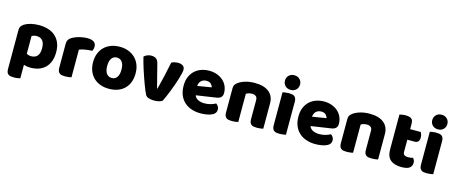

<svg xmlns="http://www.w3.org/2000/svg" viewBox="-49 -1409 5416 2284"><g transform="rotate(15 2659.0 -266.5)"><path d="M275 -501Q335 -501 386.5 -485.5Q438 -470 475 -438Q512 -406 533 -357.5Q554 -309 554 -242Q554 -178 536 -130Q518 -82 485 -49.5Q452 -17 405.5 -1Q359 15 302 15Q259 15 222 2V168Q212 171 190 174.5Q168 178 145 178Q123 178 105.5 175Q88 172 76 163Q64 154 58 138.5Q52 123 52 98V-382Q52 -409 63.5 -426Q75 -443 95 -457Q126 -477 172 -489Q218 -501 275 -501ZM277 -119Q380 -119 380 -242Q380 -306 354.5 -337Q329 -368 281 -368Q262 -368 247 -363.5Q232 -359 221 -353V-133Q233 -127 247 -123Q261 -119 277 -119Z M807 -1Q797 2 775.5 5Q754 8 731 8Q709 8 691.5 5Q674 2 662 -7Q650 -16 643.5 -31.5Q637 -47 637 -72V-372Q637 -395 645.5 -411.5Q654 -428 670 -441Q686 -454 709.5 -464.5Q733 -475 760 -483Q787 -491 816 -495.5Q845 -500 874 -500Q922 -500 950 -481.5Q978 -463 978 -421Q978 -407 974 -393.5Q970 -380 964 -369Q943 -369 921 -367Q899 -365 878 -361Q857 -357 838.5 -352.5Q820 -348 807 -342Z M1532 -243Q1532 -181 1513 -132.5Q1494 -84 1459.5 -51Q1425 -18 1377 -1Q1329 16 1270 16Q1211 16 1163 -2Q1115 -20 1080.5 -53.5Q1046 -87 1027 -135Q1008 -183 1008 -243Q1008 -302 1027 -350Q1046 -398 1080.5 -431.5Q1115 -465 1163 -483Q1211 -501 1270 -501Q1329 -501 1377 -482.5Q1425 -464 1459.5 -430.5Q1494 -397 1513 -349Q1532 -301 1532 -243ZM1182 -243Q1182 -182 1205.5 -149.5Q1229 -117 1271 -117Q1313 -117 1335.5 -150Q1358 -183 1358 -243Q1358 -303 1335 -335.5Q1312 -368 1270 -368Q1228 -368 1205 -335.5Q1182 -303 1182 -243Z M1927 -13Q1913 -2 1886 5Q1859 12 1825 12Q1786 12 1757.5 2Q1729 -8 1718 -30Q1709 -47 1696.5 -77.5Q1684 -108 1670 -145.5Q1656 -183 1641 -226Q1626 -269 1612.5 -311Q1599 -353 1588 -392Q1577 -431 1570 -461Q1584 -475 1607.5 -485.5Q1631 -496 1659 -496Q1694 -496 1716.5 -481.5Q1739 -467 1750 -427L1789 -274Q1800 -229 1810 -192.5Q1820 -156 1825 -136H1830Q1849 -210 1870 -300Q1891 -390 1908 -477Q1925 -486 1946.5 -491Q1968 -496 1988 -496Q2023 -496 2047 -481Q2071 -466 2071 -429Q2071 -413 2063.5 -382.5Q2056 -352 2044.5 -313.5Q2033 -275 2017.5 -232Q2002 -189 1986 -148Q1970 -107 1954.5 -71.5Q1939 -36 1927 -13Z M2399 16Q2340 16 2289.5 -0.5Q2239 -17 2201.5 -50Q2164 -83 2142.5 -133Q2121 -183 2121 -250Q2121 -316 2142.5 -363.5Q2164 -411 2199 -441.5Q2234 -472 2279 -486.5Q2324 -501 2371 -501Q2424 -501 2467.5 -485Q2511 -469 2542.5 -441Q2574 -413 2591.5 -374Q2609 -335 2609 -289Q2609 -255 2590 -237Q2571 -219 2537 -214L2290 -177Q2301 -144 2335 -127.5Q2369 -111 2413 -111Q2454 -111 2490.5 -121.5Q2527 -132 2550 -146Q2566 -136 2577 -118Q2588 -100 2588 -80Q2588 -35 2546 -13Q2514 4 2474 10Q2434 16 2399 16ZM2371 -377Q2347 -377 2329.5 -369Q2312 -361 2301 -348.5Q2290 -336 2284.5 -320.5Q2279 -305 2278 -289L2449 -317Q2446 -337 2427 -357Q2408 -377 2371 -377Z M2999 -308Q2999 -339 2981.5 -353.5Q2964 -368 2934 -368Q2914 -368 2894.5 -363Q2875 -358 2861 -348V-1Q2851 2 2829.5 5Q2808 8 2785 8Q2763 8 2745.5 5Q2728 2 2716 -7Q2704 -16 2697.5 -31.5Q2691 -47 2691 -72V-372Q2691 -399 2702.5 -416Q2714 -433 2734 -447Q2768 -471 2819.5 -486Q2871 -501 2934 -501Q3047 -501 3108 -451.5Q3169 -402 3169 -314V-1Q3159 2 3137.5 5Q3116 8 3093 8Q3071 8 3053.5 5Q3036 2 3024 -7Q3012 -16 3005.5 -31.5Q2999 -47 2999 -72Z M3270 -621Q3270 -659 3295.5 -685Q3321 -711 3363 -711Q3405 -711 3430.5 -685Q3456 -659 3456 -621Q3456 -583 3430.5 -557Q3405 -531 3363 -531Q3321 -531 3295.5 -557Q3270 -583 3270 -621ZM3448 -1Q3437 1 3415.5 4.5Q3394 8 3372 8Q3350 8 3332.5 5Q3315 2 3303 -7Q3291 -16 3284.5 -31.5Q3278 -47 3278 -72V-479Q3289 -481 3310.5 -484.5Q3332 -488 3354 -488Q3376 -488 3393.5 -485Q3411 -482 3423 -473Q3435 -464 3441.5 -448.5Q3448 -433 3448 -408Z M3813 16Q3754 16 3703.5 -0.5Q3653 -17 3615.5 -50Q3578 -83 3556.5 -133Q3535 -183 3535 -250Q3535 -316 3556.5 -363.5Q3578 -411 3613 -441.5Q3648 -472 3693 -486.5Q3738 -501 3785 -501Q3838 -501 3881.5 -485Q3925 -469 3956.5 -441Q3988 -413 4005.5 -374Q4023 -335 4023 -289Q4023 -255 4004 -237Q3985 -219 3951 -214L3704 -177Q3715 -144 3749 -127.5Q3783 -111 3827 -111Q3868 -111 3904.5 -121.5Q3941 -132 3964 -146Q3980 -136 3991 -118Q4002 -100 4002 -80Q4002 -35 3960 -13Q3928 4 3888 10Q3848 16 3813 16ZM3785 -377Q3761 -377 3743.5 -369Q3726 -361 3715 -348.5Q3704 -336 3698.5 -320.5Q3693 -305 3692 -289L3863 -317Q3860 -337 3841 -357Q3822 -377 3785 -377Z M4413 -308Q4413 -339 4395.5 -353.5Q4378 -368 4348 -368Q4328 -368 4308.5 -363Q4289 -358 4275 -348V-1Q4265 2 4243.5 5Q4222 8 4199 8Q4177 8 4159.5 5Q4142 2 4130 -7Q4118 -16 4111.5 -31.5Q4105 -47 4105 -72V-372Q4105 -399 4116.5 -416Q4128 -433 4148 -447Q4182 -471 4233.5 -486Q4285 -501 4348 -501Q4461 -501 4522 -451.5Q4583 -402 4583 -314V-1Q4573 2 4551.5 5Q4530 8 4507 8Q4485 8 4467.5 5Q4450 2 4438 -7Q4426 -16 4419.5 -31.5Q4413 -47 4413 -72Z M4858 -167Q4858 -141 4874.5 -130Q4891 -119 4921 -119Q4936 -119 4952 -121.5Q4968 -124 4980 -128Q4989 -117 4995.5 -103.5Q5002 -90 5002 -71Q5002 -33 4973.5 -9Q4945 15 4873 15Q4785 15 4737.5 -25Q4690 -65 4690 -155V-583Q4701 -586 4721.5 -589.5Q4742 -593 4765 -593Q4809 -593 4833.5 -577.5Q4858 -562 4858 -512V-448H4989Q4995 -437 5000.5 -420.5Q5006 -404 5006 -384Q5006 -349 4990.5 -333.5Q4975 -318 4949 -318H4858Z M5084 -621Q5084 -659 5109.5 -685Q5135 -711 5177 -711Q5219 -711 5244.5 -685Q5270 -659 5270 -621Q5270 -583 5244.5 -557Q5219 -531 5177 -531Q5135 -531 5109.5 -557Q5084 -583 5084 -621ZM5262 -1Q5251 1 5229.5 4.5Q5208 8 5186 8Q5164 8 5146.5 5Q5129 2 5117 -7Q5105 -16 5098.5 -31.5Q5092 -47 5092 -72V-479Q5103 -481 5124.5 -484.5Q5146 -488 5168 -488Q5190 -488 5207.5 -485Q5225 -482 5237 -473Q5249 -464 5255.5 -448.5Q5262 -433 5262 -408Z"/></g></svg>

Font: Baloo Paaji
Style: Regular
Weight: 400
Designer: Shuchita Grover and Ek Type
Foundry: Ek Type
Version: Version 1.443;PS 1.000;hotconv 16.6.51;makeotf.lib2.5.65220;